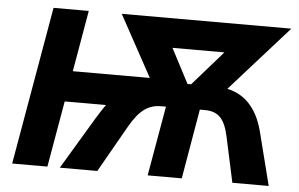

<svg xmlns="http://www.w3.org/2000/svg" viewBox="-50 -773 1319 847"><g transform="rotate(5 609.5 -350.0)"><path d="M188 0 239 -293H422C407 -273 394 -251 380 -229L243 0H409L525 -204C570 -284 610 -309 666 -309H686L632 0H783L836 -309H857C914 -309 945 -284 963 -204L1007 0H1168L1110 -229C1089 -316 1043 -391 949 -411L1207 -700H456L604 -429H263L310 -700H154L32 0ZM692 -570H922L788 -417H772Z"/></g></svg>

Font: Fixel Display 20240404
Style: Bold Italic
Weight: 700
Italic angle: -10°
Designer: AlfaBravo + MacPaw
Foundry: Kyrylo Tkachov, Marchela Mozhyna, Serhii Makarenko, Maria Weinstein, Zakhar Kryvoshyya
Version: Version 1.211;Glyphs 3.2 (3225)